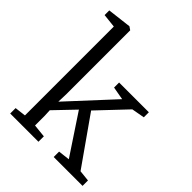

<svg xmlns="http://www.w3.org/2000/svg" viewBox="-226 -948 1077 1077"><g transform="rotate(45 312.0 -409.5)"><path d="M107.5 -51V-756L25.5 -765V-802L167.5 -819H168.5L187.5 -806V-301L185.5 -238L428.5 -501L350.5 -515V-555H586.5V-515L509.5 -501L350.5 -333L549.5 -50L615.5 -43V0H386.5V-43L455.5 -51L298.5 -288L185.5 -170L187.5 -128V-51L265.5 -43V0H41.5V-43Z"/></g></svg>

Font: Merriweather 7pt Light
Style: Regular
Weight: 300
Designer: Eben Sorkin
Foundry: Eben Sorkin
Version: Version 2.200;gftools[0.9.31]